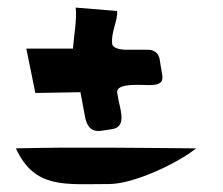

<svg xmlns="http://www.w3.org/2000/svg" viewBox="-20 -509 587 506"><path d="M21.9 -118C71.4 -10.6 150.8 -24 267.9 -24C331.7 -24 447 -78 496.9 -118C338.4 -119.3 179.8 -121.8 21.9 -118ZM179.4 -489C183.3 -458.6 174.4 -412.1 172.3 -381H49.3L73.2 -264L192 -266L204.7 -198C215.7 -151 245.7 -165.3 271.5 -168C318.9 -173 294.5 -222.6 289.6 -261C279 -294.7 361.9 -282.9 382.5 -285C419.8 -288.8 406.8 -306.2 401.1 -351C398.9 -368.4 386.4 -378 369.6 -378H309.6C298.6 -378 277.2 -381.8 275.7 -393C271.8 -424.1 291.5 -457 288.6 -480Z"/></svg>

Font: Rocketfuel
Style: Regular
Weight: 400
Designer: Mew Too
Foundry: Cannot Into Space Fonts.
Version: Version 0.27